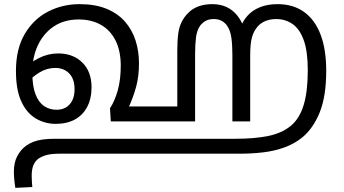

<svg xmlns="http://www.w3.org/2000/svg" viewBox="-20 -586 1659 927"><path d="M1320 -566Q1396 -566 1448.5 -528Q1501 -490 1528 -418.5Q1555 -347 1555 -244Q1555 -122 1524 -44.5Q1493 33 1440 77Q1402 108 1354 125.5Q1306 143 1251.5 149.5Q1197 156 1138 156H272Q230 156 207 162Q184 168 167 179Q151 190 142 210Q133 230 133 263Q133 278 134 291.5Q135 305 136 317L54 321Q51 303 49 281.5Q47 260 47 243Q47 199 63 168.5Q79 138 104 119Q122 106 141.5 98.5Q161 91 186.5 87.5Q212 84 245 84H1116Q1209 84 1275 70.5Q1341 57 1383.5 22Q1426 -13 1446 -78.5Q1466 -144 1466 -247Q1466 -338 1446.5 -392Q1427 -446 1392.5 -470Q1358 -494 1314 -494Q1287 -494 1264 -485.5Q1241 -477 1224 -458Q1204 -435 1196 -404Q1188 -373 1188 -319V0H1102V-321Q1102 -370 1097 -404.5Q1092 -439 1077 -461Q1067 -476 1051 -485Q1035 -494 1012 -494Q989 -494 973.5 -485.5Q958 -477 947 -463Q931 -441 926.5 -406.5Q922 -372 922 -328V0H836V-341Q836 -390 840.5 -423Q845 -456 857 -480Q869 -504 889 -524Q910 -545 939 -555.5Q968 -566 1005 -566Q1044 -566 1074 -552Q1104 -538 1126 -510.5Q1148 -483 1161 -443L1140 -450Q1151 -483 1174.5 -509.5Q1198 -536 1234.5 -551Q1271 -566 1320 -566ZM249 12Q196 12 152 -14.5Q108 -41 82.5 -97Q57 -153 57 -243Q57 -350 99.5 -422Q142 -494 212 -530Q282 -566 364 -566Q440 -566 494.5 -543.5Q549 -521 583.5 -481.5Q618 -442 634.5 -390.5Q651 -339 651 -280Q651 -216 637 -166Q623 -116 603 -72H869L867 0H515L511 -63Q534 -98 548.5 -149.5Q563 -201 563 -269Q563 -340 538 -390Q513 -440 467.5 -466Q422 -492 360 -492Q290 -492 240 -458.5Q190 -425 163 -367.5Q136 -310 136 -237Q136 -170 151.5 -130.5Q167 -91 193.5 -73.5Q220 -56 253 -56Q279 -56 298.5 -67.5Q318 -79 329 -101Q340 -123 340 -155Q340 -205 314 -231.5Q288 -258 247 -258Q207 -258 172 -237Q137 -216 108 -184L93 -248Q123 -283 167.5 -305.5Q212 -328 261 -328Q333 -328 377.5 -284Q422 -240 422 -165Q422 -110 401 -70Q380 -30 341.5 -9Q303 12 249 12Z"/></svg>

Font: utamil05
Style: Book
Weight: 400
Designer: Jelle Bosma - Monotype Design Team
Foundry: Monotype Imaging Inc.
Version: Version 2.003